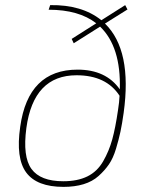

<svg xmlns="http://www.w3.org/2000/svg" viewBox="-20 -718 585 750"><path d="M478 -681 390 -626Q497 -522 463 -277Q457 -234 450.5 -203.5Q444 -173 433 -136.5Q422 -100 405.5 -76Q389 -52 365 -30.5Q341 -9 306.5 1.5Q272 12 228 12Q124 12 82.5 -44Q41 -100 59 -223Q90 -446 283 -446Q394 -446 448 -369Q453 -535 371 -614L268 -549L260 -566L356 -627Q288 -680 170 -680L176 -698Q300 -700 376 -639L469 -698ZM227 -10Q283 -10 321.5 -29Q360 -48 383 -88Q406 -128 418.5 -173.5Q431 -219 441 -288Q446 -319 447 -344Q395 -424 279 -424Q111 -424 83 -218Q68 -106 103 -58Q138 -10 227 -10Z"/></svg>

Font: Ezarion Thin
Style: Italic
Weight: 250
Italic angle: -8°
Designer: Natanael Gama
Version: Version 1.001;PS 001.001;hotconv 1.0.70;makeotf.lib2.5.58329